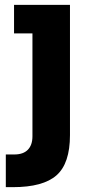

<svg xmlns="http://www.w3.org/2000/svg" viewBox="-20 -568 379 793"><path d="M4 70H39Q76 70 95 50.5Q114 31 114 -5V-430H38V-548H269V-10Q269 107 213.5 156Q158 205 33 205H4Z"/></svg>

Font: Sora-SIA
Style: Bold
Weight: 700
Designer: Jonathan Barnbrook, Julián Moncada
Foundry: Barnbrook Fonts
Version: Version 2.000